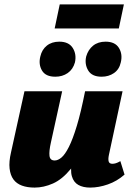

<svg xmlns="http://www.w3.org/2000/svg" viewBox="-20 -841 604 871"><path d="M137 10Q104 10 79.5 1Q55 -8 41 -27Q27 -46 23.5 -76.5Q20 -107 30 -150L91 -427H262L211 -195Q202 -155 204.5 -134Q207 -113 228 -113Q243 -113 259 -126.5Q275 -140 292.5 -174.5Q310 -209 328.5 -270Q347 -331 366 -427H434Q408 -293 374 -207.5Q340 -122 301 -74.5Q262 -27 220 -8.5Q178 10 137 10ZM389 10Q357 10 335.5 -2Q314 -14 306 -41.5Q298 -69 308 -117L371 -427H536L474 -138Q470 -119 473 -108.5Q476 -98 490 -98Q497 -98 505.5 -100.5Q514 -103 526 -110L545 -49Q511 -19 469.5 -4.5Q428 10 389 10ZM231 -493Q187 -493 170.5 -521Q154 -549 163 -585Q170 -616 192.5 -634Q215 -652 249 -652Q292 -652 310 -623.5Q328 -595 320 -558Q311 -526 287 -509.5Q263 -493 231 -493ZM441 -493Q397 -493 380 -521.5Q363 -550 371 -585Q380 -616 402.5 -634Q425 -652 459 -652Q502 -652 519.5 -623.5Q537 -595 528 -558Q521 -526 497 -509.5Q473 -493 441 -493ZM228 -712 251 -821H542L519 -712Z"/></svg>

Font: Ysabeau Office Black
Style: Italic
Weight: 900
Italic angle: -12°
Designer: Christian Thalmann (Catharsis Fonts)
Version: Version 2.001;gftools[0.9.30]; featfreeze: tnum,lnum,ss02